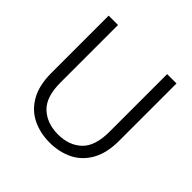

<svg xmlns="http://www.w3.org/2000/svg" viewBox="-178 -850 1017 1017"><g transform="rotate(45 330.5 -341.5)"><path d="M77 -690H147V-259Q147 -150 198.5 -102.5Q250 -55 332 -55Q414 -55 464.5 -102.5Q515 -150 515 -259V-690H585V-260Q585 -168 551 -108.5Q517 -49 459.5 -21Q402 7 331 7Q260 7 202.5 -21Q145 -49 111 -108.5Q77 -168 77 -260Z"/></g></svg>

Font: Parkinsans Light
Style: Regular
Weight: 300
Designer: Red Stone, Indian Type Foundry
Foundry: Indian Type Foundry
Version: Version 1.000